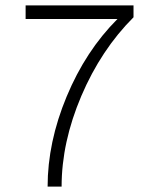

<svg xmlns="http://www.w3.org/2000/svg" viewBox="-20 -695 593 715"><path d="M157.3 0Q157.3 -165.1 228.2 -335.5Q299.1 -505.9 417.4 -624.2H75.4V-674.9H477.2V-630.7Q356.3 -509.8 282.8 -337.5Q209.4 -165.1 209.4 0H157.3Z"/></svg>

Font: Lohit Bengali
Style: Regular
Weight: 400
Version: Version 2.91.5